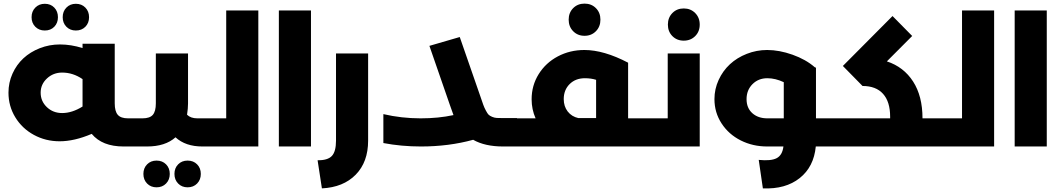

<svg xmlns="http://www.w3.org/2000/svg" viewBox="-20 -811 5888 1063"><path d="M228 -642.1Q196.3 -642.1 175.5 -662.8Q154.8 -683.6 154.8 -715.8Q154.8 -748 175.5 -769Q196.3 -790 228 -790Q260.3 -790 280.5 -769Q300.8 -748 300.8 -715.8Q300.8 -683.6 280.5 -662.8Q260.3 -642.1 228 -642.1ZM399.9 -642.1Q368.2 -642.1 347.7 -662.8Q327.1 -683.6 327.1 -715.8Q327.1 -748 347.7 -769Q368.2 -790 399.9 -790Q432.1 -790 452.6 -769Q473.1 -748 473.1 -715.8Q473.1 -683.6 452.6 -662.8Q432.1 -642.1 399.9 -642.1ZM716.8 -155.8Q736.8 -155.8 736.8 -79.1Q736.8 0 716.8 0H664.1Q545.9 0 487.8 -69.8Q391.6 -28.8 310.1 -28.8Q232.4 -28.8 167.5 -64.2Q102.5 -99.6 64.7 -161.6Q26.9 -223.6 26.9 -297.9Q26.9 -353.5 49.1 -403.1Q71.3 -452.6 109.4 -488Q147.5 -523.4 200.4 -544.2Q253.4 -564.9 312 -564.9Q373 -564.9 437 -544.9V-568.8H615.2V-238.8Q615.2 -194.8 632.1 -175.3Q648.9 -155.8 689 -155.8ZM324.2 -185.1Q378.9 -185.1 437 -221.2V-237.8V-373Q383.8 -409.2 324.2 -409.2Q274.9 -409.2 240 -376.7Q205.1 -344.2 205.1 -297.9Q205.1 -250.5 239.5 -217.8Q273.9 -185.1 324.2 -185.1Z M1152.8 -155.8Q1172.9 -155.8 1172.9 -79.1Q1172.9 0 1152.8 0H1100.6Q1006.8 0 951.7 -50.8Q895 0 793.9 0H716.8Q696.8 0 696.8 -79.1Q696.8 -155.8 716.8 -155.8H768.6Q809.1 -155.8 825.9 -175Q842.8 -194.3 842.8 -238.8V-515.1H1021V-237.8Q1021 -210.9 1015.6 -175.8Q1035.6 -155.8 1072.8 -155.8ZM846.7 78.1Q878.9 78.1 899.4 98.9Q919.9 119.6 919.9 151.9Q919.9 184.1 899.4 205.1Q878.9 226.1 846.7 226.1Q814.9 226.1 794.4 205.1Q773.9 184.1 773.9 151.9Q773.9 119.6 794.4 98.9Q814.9 78.1 846.7 78.1ZM1018.6 78.1Q1050.8 78.1 1071.3 98.9Q1091.8 119.6 1091.8 151.9Q1091.8 184.1 1071.3 205.1Q1050.8 226.1 1018.6 226.1Q986.8 226.1 966.3 205.1Q945.8 184.1 945.8 151.9Q945.8 119.6 966.3 98.9Q986.8 78.1 1018.6 78.1Z M1232.4 -752.9H1410.2V0H1152.3Q1132.3 0 1132.3 -79.1Q1132.3 -155.8 1152.3 -155.8H1232.4Z M1523.9 0V-752.9H1701.7V0Z M1762.2 231.9 1738.3 76.2Q1793.9 77.1 1817.1 52.7Q1840.3 28.3 1840.3 -32.2V-515.1H2018.1V-32.2Q2018.1 85.9 1949.5 156Q1880.9 226.1 1762.2 231.9Z M2842.3 -155.8Q2862.3 -155.8 2862.3 -79.1Q2862.3 0 2842.3 0H2765.6Q2664.6 0 2599.6 -37.1Q2464.8 0 2310.5 0Q2202.1 0 2102.5 -19V-179.2Q2202.6 -155.8 2308.6 -155.8Q2407.7 -155.8 2490.7 -173.8Q2476.1 -212.4 2470.7 -230L2357.4 -557.1L2525.4 -606L2638.7 -279.8Q2649.9 -247.1 2655.5 -231.2Q2661.1 -215.3 2670.2 -198.5Q2679.2 -181.6 2685.3 -175.8Q2691.4 -169.9 2704.3 -164.3Q2717.3 -158.7 2730 -158Q2742.7 -157.2 2765.6 -157.2H2842.3Z M3279.3 -638.2Q3254.4 -612.8 3216.3 -612.8Q3178.2 -612.8 3153.3 -638.2Q3128.4 -663.6 3128.4 -702.1Q3128.4 -740.7 3153.3 -765.9Q3178.2 -791 3216.3 -791Q3254.4 -791 3279.3 -765.9Q3304.2 -740.7 3304.2 -702.1Q3304.2 -663.6 3279.3 -638.2ZM3570.3 -155.8Q3590.3 -155.8 3590.3 -79.1Q3590.3 0 3570.3 0H2842.3Q2822.3 0 2822.3 -79.1Q2822.3 -155.8 2842.3 -155.8H2945.3Q2923.3 -205.6 2923.3 -261.2Q2923.3 -337.9 2962.4 -400.6Q3001.5 -463.4 3068.4 -498.8Q3135.3 -534.2 3215.3 -534.2Q3323.2 -534.2 3457.5 -463.9V-155.8ZM3101.1 -262.2Q3101.1 -222.2 3123 -193.8Q3145 -165.5 3182.1 -157.2H3280.3V-369.1Q3252.4 -377.9 3218.3 -377.9Q3166.5 -377.9 3133.8 -345.5Q3101.1 -313 3101.1 -262.2Z M3828.9 -611.1Q3803.7 -585.9 3765.6 -585.9Q3727.5 -585.9 3702.6 -611.1Q3677.7 -636.2 3677.7 -674.8Q3677.7 -713.4 3702.6 -738.8Q3727.5 -764.2 3765.6 -764.2Q3803.7 -764.2 3828.9 -738.8Q3854 -713.4 3854 -674.8Q3854 -636.2 3828.9 -611.1ZM3676.8 -155.8V-515.1H3854V0H3569.8Q3549.8 0 3549.8 -79.1Q3549.8 -155.8 3569.8 -155.8Z M4591.3 -155.8Q4611.3 -155.8 4611.3 -79.1Q4611.3 0 4591.3 0H4496.6Q4485.8 112.8 4407.5 175Q4329.1 237.3 4203.6 231.9L4180.7 74.2Q4248.5 81.1 4280 64.7Q4311.5 48.3 4317.4 0H4227.5Q4147.9 0 4081.3 -33.4Q4014.6 -66.9 3975.1 -127.4Q3935.5 -188 3935.5 -262.2Q3935.5 -317.9 3958.7 -368.4Q3981.9 -418.9 4021.2 -455.3Q4060.5 -491.7 4114.5 -512.9Q4168.5 -534.2 4227.5 -534.2Q4294.4 -534.2 4367.9 -508.1Q4441.4 -481.9 4490.7 -439L4497.6 -436V-155.8ZM4113.3 -262.2Q4113.3 -212.9 4145.3 -184.3Q4177.2 -155.8 4228.5 -155.8H4319.3V-356Q4272.9 -377.9 4228.5 -377.9Q4178.7 -377.9 4146 -345Q4113.3 -312 4113.3 -262.2Z M5226.1 -155.8Q5246.1 -155.8 5246.1 -79.1Q5246.1 0 5226.1 0H4591.3Q4571.3 0 4571.3 -79.1Q4571.3 -155.8 4591.3 -155.8H4908.2V-165Q4908.2 -247.6 4869.1 -291.3Q4830.1 -335 4755.4 -335L4646.5 -445.8L4921.4 -722.2L5030.3 -611.8L4890.1 -471.2Q4983.4 -440.4 5035.4 -359.6Q5087.4 -278.8 5087.4 -155.8Z M5306.2 -752.9H5483.9V0H5226.1Q5206.1 0 5206.1 -79.1Q5206.1 -155.8 5226.1 -155.8H5306.2Z M5597.7 0V-752.9H5775.4V0Z"/></svg>

Font: Montserrat-Arabic
Style: Bold
Weight: 700
Designer: Mohamed Gaber
Foundry: Kief Type Foundry
Version: Version 5.008;PS 005.008;hotconv 1.0.88;makeotf.lib2.5.64775